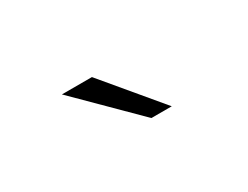

<svg xmlns="http://www.w3.org/2000/svg" viewBox="-31 -833 511 396"><g transform="rotate(-30 225.0 -635.0)"><path d="M251 -567.5 115.5 -702H187L299.5 -567.5Z"/></g></svg>

Font: Trispace Condensed ExtraLight
Style: Regular
Weight: 200
Width: 3
Designer: Tyler Finck
Foundry: Etcetera Type Company
Version: Version 1.210; ttfautohint (v1.8.3)